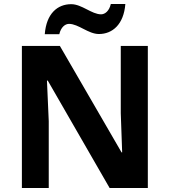

<svg xmlns="http://www.w3.org/2000/svg" viewBox="-20 -1038 853 965"><path d="M205 -866H278C286 -901 307 -918 327 -918C374 -918 424 -867 477 -867C545 -867 602 -915 610 -1018H537C529 -983 508 -966 488 -966C441 -966 391 -1017 338 -1017C269 -1017 213 -970 205 -866ZM723 -93V-807H587V-469C589 -403 592 -338 594 -272H591L281 -807H90V-93H225V-429C222 -497 219 -565 216 -633H220L531 -93Z"/></svg>

Font: Noto Sans Kannada UI
Style: Bold
Weight: 700
Designer: Jelle Bosma - Monotype Design Team
Foundry: Monotype Imaging Inc.
Version: Version 2.005